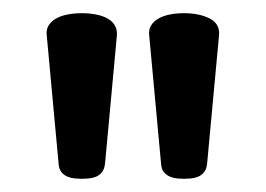

<svg xmlns="http://www.w3.org/2000/svg" viewBox="-20 -750 403 291"><path d="M139.2 -502Q138.2 -493.7 134.5 -489Q130.9 -484.4 125.5 -482.2Q120.1 -480 114.3 -479.5Q108.4 -479 104 -479Q99.6 -479 93.8 -479.5Q87.9 -480 82.5 -482.2Q77.1 -484.4 73.2 -489Q69.3 -493.7 68.8 -502L50.8 -696.8Q49.8 -705.1 53.7 -711.4Q57.6 -717.8 64.9 -721.9Q72.3 -726.1 82.3 -728Q92.3 -730 104 -730Q115.7 -730 125.7 -728Q135.7 -726.1 143.1 -721.9Q150.4 -717.8 154.1 -711.4Q157.7 -705.1 157.2 -696.8ZM293.9 -502Q293 -493.7 289.3 -489Q285.6 -484.4 280.3 -482.2Q274.9 -480 269 -479.5Q263.2 -479 258.8 -479Q254.4 -479 248.8 -479.5Q243.2 -480 237.8 -482.2Q232.4 -484.4 228.5 -489Q224.6 -493.7 224.1 -502L206.1 -696.8Q205.1 -705.1 209 -711.4Q212.9 -717.8 220.2 -721.9Q227.5 -726.1 237.3 -728Q247.1 -730 258.8 -730Q282.2 -730 297.9 -721.9Q313.5 -713.9 312 -696.8Z"/></svg>

Font: Berkshire Swash
Style: Regular
Weight: 400
Designer: Astigmatic (AOETI)
Foundry: Astigmatic (AOETI)
Version: Version 1.001